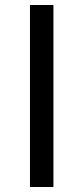

<svg xmlns="http://www.w3.org/2000/svg" viewBox="-20 -749 318 769"><path d="M194 -729V0H100V-729Z"/></svg>

Font: ColatingCofangSans
Style: Regular
Weight: 400
Foundry: GNU
Version: Version 412.227;June 27, 2022;FontCreator 11.0.0.2412 32-bit